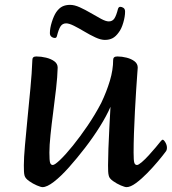

<svg xmlns="http://www.w3.org/2000/svg" viewBox="-20 -756 706 789"><path d="M155 13Q148 13 131.5 6Q115 -1 99.5 -12Q84 -23 81 -34Q79 -41 78.5 -51.5Q78 -62 78 -77Q78 -107 82.5 -157.5Q87 -208 93 -269.5Q99 -331 105 -393.5Q111 -456 113 -510Q113 -524 129 -524Q149 -524 169.5 -519Q190 -514 203.5 -504Q217 -494 217 -478Q216 -440 210.5 -392Q205 -344 198.5 -294.5Q192 -245 187.5 -201.5Q183 -158 183 -129Q183 -96 186 -87Q189 -78 197 -78Q205 -78 227.5 -99.5Q250 -121 279.5 -157.5Q309 -194 340 -239.5Q371 -285 396 -333Q418 -379 431.5 -424Q445 -469 445 -510Q445 -524 462 -524Q481 -524 500.5 -519Q520 -514 533 -504Q546 -494 546 -478Q546 -476 544 -450.5Q542 -425 539.5 -385.5Q537 -346 534.5 -299.5Q532 -253 530.5 -208.5Q529 -164 529 -129Q529 -96 532 -87Q535 -78 543 -78Q549 -78 562.5 -89.5Q576 -101 591.5 -118Q607 -135 620 -150.5Q633 -166 640 -175Q646 -182 648 -182Q653 -182 659.5 -171Q666 -160 666 -149Q666 -139 661 -133Q650 -118 629.5 -93.5Q609 -69 585 -44.5Q561 -20 538.5 -3.5Q516 13 500 13Q493 13 476.5 6Q460 -1 444.5 -12Q429 -23 427 -34Q425 -41 424.5 -51.5Q424 -62 424 -77Q424 -102 425.5 -145Q427 -188 429.5 -234Q432 -280 434 -317Q418 -280 390.5 -236Q363 -192 329.5 -148.5Q296 -105 263 -68Q230 -31 201.5 -9Q173 13 155 13ZM411 -592Q394 -592 371.5 -602.5Q349 -613 326.5 -626.5Q304 -640 284 -650Q264 -660 252 -660Q237 -660 229 -648Q221 -636 214 -608Q212 -600 206 -600Q198 -600 191.5 -605Q185 -610 185 -620Q185 -640 193 -665.5Q201 -691 211 -706Q223 -723 236.5 -729.5Q250 -736 268 -736Q286 -736 308 -726Q330 -716 353 -702.5Q376 -689 395.5 -678.5Q415 -668 427 -668Q442 -668 450 -680Q458 -692 465 -720Q468 -728 474 -728Q481 -728 487.5 -723.5Q494 -719 494 -708Q494 -688 486.5 -662.5Q479 -637 468 -623Q456 -606 442.5 -599Q429 -592 411 -592Z"/></svg>

Font: BriemHand
Style: Regular
Weight: 400
Designer: Gunnlaugur SE Briem, Eben Sorkin
Foundry: Sorkin Type
Version: Version 1.001; ttfautohint (v1.8.4.7-5d5b)